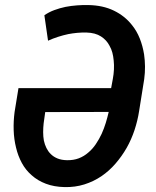

<svg xmlns="http://www.w3.org/2000/svg" viewBox="-20 -741 627 771"><path d="M334.5 -720.7Q313.5 -721.2 289.8 -719.5Q266.1 -717.8 243.2 -713.4Q219.7 -708.5 198 -700.4Q176.3 -692.4 158.2 -679.7L172.9 -577.6Q192.4 -586.4 212.9 -593Q233.4 -599.6 253.9 -604Q271.5 -607.4 290 -609.1Q308.6 -610.8 327.1 -610.4Q362.8 -609.4 385.5 -594.7Q408.2 -580.1 419.9 -557.1Q427.2 -544.4 431.2 -529.5Q435.1 -514.6 436.5 -498.5Q438.5 -480.5 437.5 -461.4Q436.5 -442.4 433.1 -424.3L426.3 -387.2H54.2L38.6 -291.5Q33.7 -254.4 34.9 -218Q36.1 -181.6 44.4 -148.4Q52.2 -115.2 67.6 -86.7Q83 -58.1 107.4 -37.1Q131.3 -15.6 164.1 -3.2Q196.8 9.3 239.3 10.3Q281.7 11.2 318.8 -0.5Q356 -12.2 387.7 -33.7Q418.5 -54.7 443.8 -84Q469.2 -113.3 488.8 -147.5Q507.8 -181.2 520.3 -219Q532.7 -256.8 538.6 -294.9L559.1 -423.3Q562.5 -448.7 562.3 -473.9Q562 -499 558.6 -522.5Q553.2 -556.2 541.3 -586.4Q529.3 -616.7 509.8 -640.6Q481.4 -676.8 437.5 -698.2Q393.6 -719.7 334.5 -720.7ZM249 -97.7Q227.1 -98.1 210.9 -104.7Q194.8 -111.3 183.6 -122.6Q173.3 -132.8 166.5 -146.5Q159.7 -160.2 156.2 -176.3Q153.3 -192.4 153.3 -210.2Q153.3 -228 155.3 -246.1L161.6 -291L416.5 -291.5Q411.6 -270 404.8 -247.6Q397.9 -225.1 388.2 -203.6Q377.9 -181.6 364.7 -162.1Q351.6 -142.6 334.5 -128.4Q317.4 -113.3 296.1 -105.2Q274.9 -97.2 249 -97.7Z"/></svg>

Font: Roboto Mono SemiBold
Style: Italic
Weight: 600
Italic angle: -10°
Monospace: yes
Designer: Google
Version: Version 3.000